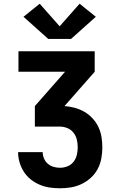

<svg xmlns="http://www.w3.org/2000/svg" viewBox="-20 -795 640 1030"><path d="M302 215Q274 215 246.5 211Q219 207 193 196Q167 185 145 167.5Q123 150 108 126.5Q93 103 85 76Q77 49 77 21H209Q209 38 216 55Q223 72 236.5 83.5Q250 95 267 100Q284 105 302 105Q323 105 342.5 97Q362 89 374.5 73Q387 57 392 36.5Q397 16 397 -5Q397 -26 392 -46.5Q387 -67 374 -83.5Q361 -100 341 -108Q321 -116 300 -116H167V-226L329 -410H79V-520H488V-410L326 -226Q354 -224 381.5 -216.5Q409 -209 433 -195Q457 -181 476.5 -160Q496 -139 508 -113.5Q520 -88 524.5 -60Q529 -32 529 -4Q529 25 523.5 55Q518 85 504 111.5Q490 138 467.5 158.5Q445 179 418 192Q391 205 361.5 210Q332 215 302 215ZM239 -586 106 -705 193 -775 300 -654 407 -775 494 -705 418 -637 361 -586Z"/></svg>

Font: Iosevka Custom XBdEx
Style: Regular
Weight: 800
Width: 7
Monospace: yes
Designer: Belleve Invis
Foundry: Belleve Invis
Version: Version 11.2.4; ttfautohint (v1.8.4)